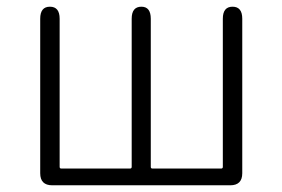

<svg xmlns="http://www.w3.org/2000/svg" viewBox="-20 -553 843 573"><path d="M136 0Q100 0 100 -36V-497Q100 -533 129 -533Q158 -533 158 -497V-55Q158 -50 163 -50H368Q373 -50 373 -55V-497Q373 -533 402 -533Q430 -533 430 -497V-55Q430 -50 435 -50H640Q645 -50 645 -55V-497Q645 -533 674 -533Q703 -533 703 -497V-36Q703 0 667 0Z"/></svg>

Font: Resource Han Rounded KR Light
Style: Regular
Weight: 300
Designer: Cyano Hao (round all glyphs); Ryoko NISHIZUKA 西塚涼子 (kana, bopomofo & ideographs); Paul D. Hunt (Latin, Greek & Cyrillic)
Foundry: Cyano Hao
Version: 0.990